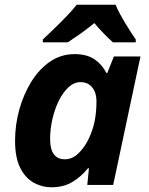

<svg xmlns="http://www.w3.org/2000/svg" viewBox="-20 -786 634 816"><path d="M198 10Q159 10 123.5 -9.5Q88 -29 66 -72.5Q44 -116 44 -188Q44 -255 62 -320Q80 -385 113 -438.5Q146 -492 192.5 -524Q239 -556 297 -556Q349 -556 381.5 -534Q414 -512 432 -476H436L464 -546H577L461 0H351L358 -71H354Q325 -35 287.5 -12.5Q250 10 198 10ZM256 -109Q286 -109 312 -133Q338 -157 356.5 -195Q375 -233 383 -275Q390 -311 390 -357Q390 -392 372 -414.5Q354 -437 322 -437Q295 -437 271.5 -415.5Q248 -394 230.5 -359Q213 -324 203 -281Q193 -238 193 -195Q193 -109 256 -109ZM162 -606V-618Q182 -637 209 -663Q236 -689 262.5 -716.5Q289 -744 306 -766H471Q486 -731 511.5 -689Q537 -647 557 -618V-606H460Q443 -621 420.5 -644Q398 -667 381 -688Q352 -664 324.5 -644.5Q297 -625 268 -606Z"/></svg>

Font: Noto IKEA Latin
Style: Bold Italic
Weight: 700
Italic angle: -12°
Designer: Monotype Design Team
Foundry: Monotype Imaging Inc.
Version: Version 1.0